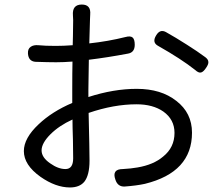

<svg xmlns="http://www.w3.org/2000/svg" viewBox="-20 -806 980 845"><path d="M288 19Q225 19 158 -28Q85 -80 85 -141Q85 -198 150 -259Q209 -315 298 -353V-408Q298 -492 299 -535Q259 -532 227 -532Q193 -532 135 -534Q105 -537 103 -571Q102 -591 115 -600Q128 -609 149 -607Q178 -604 225 -604Q260 -604 300 -607Q300 -621 301 -647Q302 -705 302 -717.5Q302 -730 301 -738Q297 -786 340 -786Q381 -786 377 -742Q377 -739 376.5 -731Q376 -723 376 -719Q375 -690 373 -615Q456 -624 532 -643Q554 -649 563.5 -641Q573 -633 573 -609Q573 -575 543 -570Q453 -553 371 -543Q369 -451 369 -412V-379Q480 -415 582 -415Q689 -415 756 -362Q825 -309 825 -222Q825 -48 618 3Q582 11 528 15Q498 16 488 -15Q471 -62 521 -62Q557 -64 585 -69Q656 -81 698 -117Q748 -157 748 -221Q748 -280 699 -315Q653 -347 581 -347Q481 -347 370 -309Q374 -145 374 -99Q374 -35 351 -6Q330 19 288 19ZM268 -62Q302 -62 302 -109Q302 -128 301 -191Q299 -249 299 -280Q240 -253 202 -215Q163 -176 163 -144Q163 -113 201 -87Q236 -62 268 -62ZM839 -498Q777 -547 676 -604Q648 -619 667 -650Q684 -679 710 -665Q753 -641 803 -609Q849 -580 884 -554Q897 -544 897 -533Q898 -524 888 -509Q876 -490 865 -487Q854 -484 839 -498Z"/></svg>

Font: GenSenRounded JP R
Style: Regular
Weight: 400
Version: Version 1.501;PS 1;hotconv 16.6.51;makeotf.lib2.5.65220